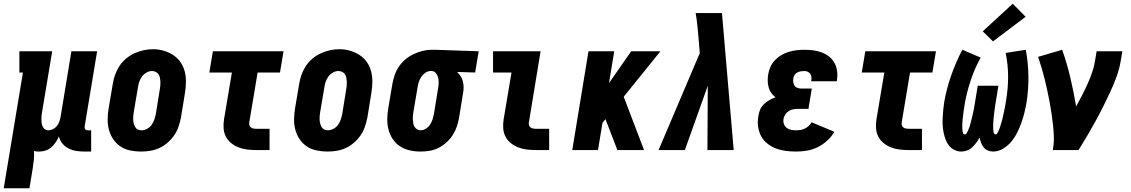

<svg xmlns="http://www.w3.org/2000/svg" viewBox="-50 -805 6070 1030"><path d="M-30 205 73 -416H54V-530H230L176 -206Q174 -196 173 -185.5Q172 -175 172 -164.5Q172 -154 173.5 -144.5Q175 -135 179 -126Q183 -117 191 -111.5Q199 -106 209 -106Q222 -106 234.5 -112.5Q247 -119 255.5 -129.5Q264 -140 268.5 -153Q273 -166 275 -178L333 -530H471L404 -126Q404 -122 404.5 -118Q405 -114 407.5 -111Q410 -108 413.5 -107Q417 -106 421 -106H439V8H403Q380 8 358 4.5Q336 1 317 -9Q298 -19 284.5 -35.5Q271 -52 266 -73Q259 -57 249 -42Q239 -27 225.5 -15Q212 -3 195 2.5Q178 8 161 8Q154 8 146.5 7.5Q139 7 132 5Q134 29 131.5 53.5Q129 78 125 102L108 205Z M706 8Q677 8 648 2Q619 -4 596 -19.5Q573 -35 557.5 -58Q542 -81 534.5 -108.5Q527 -136 527.5 -165.5Q528 -195 533 -225L555 -355Q559 -380 567.5 -404Q576 -428 590.5 -450.5Q605 -473 626 -490.5Q647 -508 671 -519Q695 -530 720 -535.5Q745 -541 770 -541Q800 -541 827.5 -533Q855 -525 878.5 -510Q902 -495 918 -472Q934 -449 941 -421.5Q948 -394 947.5 -364.5Q947 -335 942 -305L921 -175Q916 -151 908 -126.5Q900 -102 885 -80Q870 -58 849.5 -40Q829 -22 805 -11Q781 0 756 4Q731 8 706 8ZM709 -106Q724 -106 739 -114Q754 -122 763.5 -135.5Q773 -149 778 -164Q783 -179 786 -194L807 -324Q809 -335 810 -346Q811 -357 810.5 -367.5Q810 -378 808 -388Q806 -398 800.5 -406.5Q795 -415 785.5 -419.5Q776 -424 765 -424Q750 -424 735.5 -415.5Q721 -407 711.5 -394Q702 -381 697 -366Q692 -351 690 -336L668 -206Q666 -195 665 -184.5Q664 -174 664.5 -163.5Q665 -153 667.5 -143Q670 -133 675 -124Q680 -115 689 -110.5Q698 -106 709 -106Z M1324 0Q1300 0 1275.5 -3Q1251 -6 1229.5 -14.5Q1208 -23 1190 -37.5Q1172 -52 1161.5 -72.5Q1151 -93 1149.5 -117.5Q1148 -142 1152 -166L1194 -416H1073L1092 -530H1471L1452 -416H1332L1287 -147Q1286 -140 1288 -133Q1290 -126 1296 -121.5Q1302 -117 1309 -115.5Q1316 -114 1324 -114H1396V0Z M1706 8Q1677 8 1648 2Q1619 -4 1596 -19.5Q1573 -35 1557.5 -58Q1542 -81 1534.5 -108.5Q1527 -136 1527.5 -165.5Q1528 -195 1533 -225L1555 -355Q1559 -380 1567.5 -404Q1576 -428 1590.5 -450.5Q1605 -473 1626 -490.5Q1647 -508 1671 -519Q1695 -530 1720 -535.5Q1745 -541 1770 -541Q1800 -541 1827.5 -533Q1855 -525 1878.5 -510Q1902 -495 1918 -472Q1934 -449 1941 -421.5Q1948 -394 1947.5 -364.5Q1947 -335 1942 -305L1921 -175Q1916 -151 1908 -126.5Q1900 -102 1885 -80Q1870 -58 1849.5 -40Q1829 -22 1805 -11Q1781 0 1756 4Q1731 8 1706 8ZM1709 -106Q1724 -106 1739 -114Q1754 -122 1763.5 -135.5Q1773 -149 1778 -164Q1783 -179 1786 -194L1807 -324Q1809 -335 1810 -346Q1811 -357 1810.5 -367.5Q1810 -378 1808 -388Q1806 -398 1800.5 -406.5Q1795 -415 1785.5 -419.5Q1776 -424 1765 -424Q1750 -424 1735.5 -415.5Q1721 -407 1711.5 -394Q1702 -381 1697 -366Q1692 -351 1690 -336L1668 -206Q1666 -195 1665 -184.5Q1664 -174 1664.5 -163.5Q1665 -153 1667.5 -143Q1670 -133 1675 -124Q1680 -115 1689 -110.5Q1698 -106 1709 -106Z M2205 8Q2176 8 2147.5 1.5Q2119 -5 2096 -20Q2073 -35 2057.5 -58Q2042 -81 2034.5 -108.5Q2027 -136 2027.5 -165.5Q2028 -195 2033 -225L2055 -355Q2059 -379 2067.5 -403Q2076 -427 2090.5 -448.5Q2105 -470 2125.5 -487Q2146 -504 2169.5 -515Q2193 -526 2217.5 -532Q2242 -538 2267 -538Q2271 -538 2275 -538Q2279 -538 2283 -538L2518 -530L2499 -416L2402 -419Q2413 -409 2421 -396.5Q2429 -384 2433 -369Q2437 -354 2437 -337.5Q2437 -321 2434 -305L2413 -175Q2409 -151 2401 -127Q2393 -103 2379 -81Q2365 -59 2345 -41Q2325 -23 2302 -11.5Q2279 0 2254 4Q2229 8 2205 8ZM2207 -106Q2222 -106 2235.5 -115Q2249 -124 2257.5 -137Q2266 -150 2270.5 -164.5Q2275 -179 2278 -194L2299 -324Q2302 -339 2303 -354.5Q2304 -370 2301.5 -384Q2299 -398 2290 -410.5Q2281 -423 2267 -424H2264Q2263 -424 2262 -424Q2261 -424 2260 -424Q2245 -424 2231.5 -414.5Q2218 -405 2209.5 -392Q2201 -379 2196.5 -364.5Q2192 -350 2190 -336L2168 -206Q2166 -195 2165 -184.5Q2164 -174 2164.5 -163.5Q2165 -153 2167 -143Q2169 -133 2174 -124.5Q2179 -116 2188 -111Q2197 -106 2207 -106Z M2824 0Q2800 0 2775.5 -3Q2751 -6 2729.5 -14.5Q2708 -23 2690 -37.5Q2672 -52 2661.5 -72.5Q2651 -93 2649.5 -117.5Q2648 -142 2652 -166L2694 -416H2595V-530H2850L2787 -147Q2786 -140 2788 -133Q2790 -126 2796 -121.5Q2802 -117 2809 -115.5Q2816 -114 2824 -114H2896V0Z M3020 0 3107 -530H3245L3217 -359L3336 -530H3493L3296 -286L3405 0H3262L3198 -166L3182 -146L3158 0Z M3483 0 3704 -520 3698 -594Q3695 -629 3691.5 -664.5Q3688 -700 3682 -735H3823L3886 0H3745L3747 -345L3624 0Z M4221 8Q4193 8 4165.5 4.5Q4138 1 4113 -8.5Q4088 -18 4067 -34.5Q4046 -51 4033.5 -74Q4021 -97 4017 -125Q4013 -153 4018 -180Q4020 -198 4027 -215Q4034 -232 4047 -245Q4060 -258 4076.5 -267.5Q4093 -277 4110 -283Q4097 -293 4087.5 -306.5Q4078 -320 4073.5 -336Q4069 -352 4068.5 -370Q4068 -388 4071 -405Q4074 -426 4083 -446Q4092 -466 4107 -482Q4122 -498 4141.5 -509.5Q4161 -521 4182 -527Q4203 -533 4223.5 -535.5Q4244 -538 4265 -538Q4289 -538 4312.5 -535Q4336 -532 4357.5 -524Q4379 -516 4397 -502Q4415 -488 4426 -468.5Q4437 -449 4440.5 -425.5Q4444 -402 4440 -378Q4440 -376 4439.5 -373.5Q4439 -371 4439 -369H4302Q4302 -370 4302 -370.5Q4302 -371 4302 -372Q4304 -381 4303 -391Q4302 -401 4297 -408.5Q4292 -416 4283.5 -420Q4275 -424 4265 -424Q4256 -424 4246.5 -422.5Q4237 -421 4228 -416.5Q4219 -412 4213 -403.5Q4207 -395 4206 -385Q4204 -375 4205.5 -364.5Q4207 -354 4212.5 -345.5Q4218 -337 4228 -333.5Q4238 -330 4248 -330H4305L4287 -221H4230Q4218 -221 4205 -218.5Q4192 -216 4181 -209Q4170 -202 4162.5 -190.5Q4155 -179 4153 -166Q4151 -152 4155.5 -139.5Q4160 -127 4170.5 -119Q4181 -111 4194 -108.5Q4207 -106 4221 -106Q4233 -106 4245 -108Q4257 -110 4268 -115.5Q4279 -121 4288.5 -129.5Q4298 -138 4304 -149L4426 -98Q4411 -72 4387.5 -50.5Q4364 -29 4336.5 -15.5Q4309 -2 4279.5 3Q4250 8 4221 8Z M4824 0Q4800 0 4775.5 -3Q4751 -6 4729.5 -14.5Q4708 -23 4690 -37.5Q4672 -52 4661.5 -72.5Q4651 -93 4649.5 -117.5Q4648 -142 4652 -166L4694 -416H4573L4592 -530H4971L4952 -416H4832L4787 -147Q4786 -140 4788 -133Q4790 -126 4796 -121.5Q4802 -117 4809 -115.5Q4816 -114 4824 -114H4896V0Z M5107 8Q5087 8 5069.5 -1Q5052 -10 5040.5 -24.5Q5029 -39 5022.5 -57Q5016 -75 5012 -94.5Q5008 -114 5007 -133.5Q5006 -153 5007 -173.5Q5008 -194 5010 -214.5Q5012 -235 5015 -255Q5021 -291 5030.5 -327.5Q5040 -364 5052.5 -399.5Q5065 -435 5080 -470Q5095 -505 5113 -538L5211 -496Q5194 -466 5180.5 -434.5Q5167 -403 5156.5 -371Q5146 -339 5137.5 -305.5Q5129 -272 5124 -239Q5123 -232 5122 -225.5Q5121 -219 5120 -212Q5119 -205 5118 -198.5Q5117 -192 5116.5 -185Q5116 -178 5115 -171Q5114 -164 5113.5 -157.5Q5113 -151 5112.5 -144Q5112 -137 5112 -130.5Q5112 -124 5112.5 -117.5Q5113 -111 5113.5 -104Q5114 -97 5116.5 -90.5Q5119 -84 5126 -84Q5132 -84 5135.5 -90Q5139 -96 5141.5 -101.5Q5144 -107 5146.5 -113Q5149 -119 5151 -124.5Q5153 -130 5154.5 -136Q5156 -142 5157.5 -148Q5159 -154 5160.5 -159.5Q5162 -165 5163.5 -171Q5165 -177 5166.5 -183Q5168 -189 5169 -194.5Q5170 -200 5171.5 -206Q5173 -212 5174 -218Q5175 -224 5176 -230Q5177 -236 5178 -241.5Q5179 -247 5180 -253Q5181 -259 5182 -265L5195 -345H5306L5293 -265Q5292 -259 5291 -253Q5290 -247 5289 -241.5Q5288 -236 5287.5 -230Q5287 -224 5286 -218Q5285 -212 5284.5 -206Q5284 -200 5283 -194Q5282 -188 5281.5 -182.5Q5281 -177 5280.5 -171Q5280 -165 5279.5 -159Q5279 -153 5278.5 -147Q5278 -141 5278 -135.5Q5278 -130 5278 -124Q5278 -118 5278.5 -112Q5279 -106 5279.5 -100.5Q5280 -95 5282.5 -89.5Q5285 -84 5291 -84Q5297 -84 5300 -90Q5303 -96 5306 -101.5Q5309 -107 5311 -113Q5313 -119 5315 -124.5Q5317 -130 5318.5 -136Q5320 -142 5322 -148Q5324 -154 5325.5 -159.5Q5327 -165 5328.5 -171Q5330 -177 5331 -183Q5332 -189 5333.5 -194.5Q5335 -200 5336 -206Q5337 -212 5338.5 -218Q5340 -224 5341 -229.5Q5342 -235 5343 -241Q5344 -247 5345 -253Q5346 -259 5347 -265Q5358 -330 5358 -394Q5358 -458 5345 -521L5453 -538Q5466 -468 5467 -397.5Q5468 -327 5457 -255Q5452 -227 5445.5 -200.5Q5439 -174 5429.5 -147Q5420 -120 5407 -94Q5394 -68 5375.5 -45.5Q5357 -23 5331 -7.5Q5305 8 5278 8Q5262 8 5248.5 2Q5235 -4 5226.5 -15Q5218 -26 5213 -39.5Q5208 -53 5205 -67Q5197 -52 5187 -39Q5177 -26 5165 -14.5Q5153 -3 5137.5 2.5Q5122 8 5107 8ZM5277 -583 5222 -637 5383 -785 5452 -715Z M5598 0Q5604 -33 5603.5 -65.5Q5603 -98 5599.5 -130Q5596 -162 5591.5 -193.5Q5587 -225 5581 -256.5Q5575 -288 5568.5 -318.5Q5562 -349 5554.5 -379.5Q5547 -410 5538 -440.5Q5529 -471 5519 -500L5648 -538Q5674 -465 5692 -388.5Q5710 -312 5723 -234Q5739 -263 5754.5 -293Q5770 -323 5783.5 -353Q5797 -383 5808 -414Q5819 -445 5824 -477L5833 -530H5971L5962 -477Q5955 -435 5940 -394Q5925 -353 5906.5 -313Q5888 -273 5868 -233Q5848 -193 5826.5 -154Q5805 -115 5782.5 -76.5Q5760 -38 5736 0Z"/></svg>

Font: Iosevka Slab Heavy
Style: Italic
Weight: 900
Italic angle: -9°
Monospace: yes
Designer: Belleve Invis
Foundry: Belleve Invis
Version: Version 11.1.0; ttfautohint (v1.8.3)